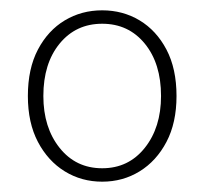

<svg xmlns="http://www.w3.org/2000/svg" viewBox="-20 -754 398 372"><path d="M178 -402Q138 -402 105.5 -422Q73 -442 53.5 -479Q34 -516 34 -568Q34 -621 53.5 -658Q73 -695 105.5 -714.5Q138 -734 178 -734Q218 -734 250.5 -714.5Q283 -695 302.5 -658Q322 -621 322 -568Q322 -516 302.5 -479Q283 -442 250.5 -422Q218 -402 178 -402ZM178 -428Q229 -428 260.5 -467.5Q292 -507 292 -568Q292 -631 260.5 -669.5Q229 -708 178 -708Q127 -708 95.5 -669.5Q64 -631 64 -568Q64 -507 95.5 -467.5Q127 -428 178 -428Z"/></svg>

Font: Source Sans 3 VF
Style: Regular
Weight: 200
Designer: Paul D. Hunt
Foundry: Adobe
Version: Version 3.046;hotconv 1.0.118;makeotfexe 2.5.65603